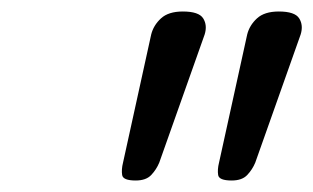

<svg xmlns="http://www.w3.org/2000/svg" viewBox="-20 -1025 545 334"><path d="M216 -711Q194 -711 192.5 -720.5Q191 -730 194 -742L243 -965Q247 -981 260 -993Q273 -1005 298 -1005Q326 -1005 333.5 -993Q341 -981 336 -965L257 -742Q252 -730 243 -720.5Q234 -711 216 -711ZM383 -711Q361 -711 359.5 -720.5Q358 -730 361 -742L410 -965Q414 -981 427 -993Q440 -1005 465 -1005Q493 -1005 500.5 -993Q508 -981 503 -965L424 -742Q419 -730 410 -720.5Q401 -711 383 -711Z"/></svg>

Font: Playwrite AU QLD
Style: Regular
Weight: 400
Designer: Veronika Burian, José Scaglione
Foundry: TypeTogether
Version: Version 1.002